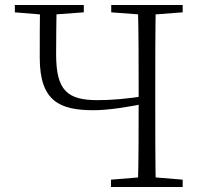

<svg xmlns="http://www.w3.org/2000/svg" viewBox="-20 -743 801 763"><path d="M160 -684H178L313 -694V-723H39V-694ZM352 -305C411 -305 491 -318 564 -333V-363C486 -350 421 -345 368 -345C248 -345 203 -383 203 -527C203 -587 204 -661 205 -723H139C138 -654 138 -583 138 -513C138 -340 218 -305 352 -305ZM421 0H706V-29L574 -40H556L421 -29ZM528 0H599C597 -110 597 -221 597 -333V-390C597 -502 597 -614 599 -723H528C531 -613 531 -502 531 -390V-342C531 -221 531 -110 528 0ZM556 -684H574L706 -694V-723H422V-694Z"/></svg>

Font: Source Han Serif CN VF
Style: Regular
Weight: 250
Designer: Ryoko NISHIZUKA 西塚涼子 (kana & ideographs); Frank Grießhammer (Latin, Greek & Cyrillic); Wenlong ZHANG 张文龙 (bopomofo); San
Foundry: Adobe
Version: Version 2.002;hotconv 1.1.0;makeotfexe 2.6.0